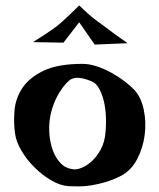

<svg xmlns="http://www.w3.org/2000/svg" viewBox="-20 -667 572 690"><path d="M276.4 -437.5Q301.8 -437.5 329.1 -428.2Q356.4 -418.9 381.8 -404.8Q407.2 -390.6 428.2 -374.5Q449.2 -358.4 462.9 -343.8Q487.3 -317.4 496.6 -272.9Q505.9 -228.5 500 -182.1Q494.1 -135.7 472.7 -94.7Q451.2 -53.7 413.1 -34.2Q385.7 -20.5 359.4 -12.7Q333 -4.9 308.6 -1Q284.2 2.9 262.7 2.9Q241.2 2.9 225.6 2Q196.3 0 164.6 -18.6Q132.8 -37.1 105 -64.5Q77.1 -91.8 57.6 -124.5Q38.1 -157.2 34.2 -186.5Q28.3 -226.6 32.2 -270.5Q36.1 -314.5 61 -351.6Q85.9 -388.7 137.2 -413.1Q188.5 -437.5 276.4 -437.5ZM244.1 -58.6Q254.9 -56.6 273.4 -64Q292 -71.3 310.1 -87.9Q328.1 -104.5 342.3 -130.4Q356.4 -156.2 359.4 -193.4Q362.3 -229.5 359.9 -259.8Q357.4 -290 350.6 -313Q343.8 -335.9 335 -350.6Q326.2 -365.2 316.4 -371.1Q299.8 -379.9 276.4 -385.3Q252.9 -390.6 236.3 -382.8Q228.5 -378.9 216.8 -366.2Q205.1 -353.5 193.4 -334.5Q181.6 -315.4 172.4 -291Q163.1 -266.6 159.2 -240.2Q155.3 -213.9 157.7 -183.6Q160.2 -153.3 169.9 -126.5Q179.7 -99.6 197.8 -80.6Q215.8 -61.5 244.1 -58.6ZM98.6 -515.6Q125 -532.2 142.1 -543.5Q159.2 -554.7 169.9 -562.5Q181.6 -571.3 188.5 -576.2Q194.3 -581.1 205.1 -590.8Q213.9 -598.6 228.5 -612.3Q243.2 -626 264.6 -647.5Q298.8 -614.3 318.4 -599.6Q329.1 -590.8 337.9 -585Q346.7 -579.1 360.4 -568.4Q372.1 -559.6 391.1 -545.4Q410.2 -531.2 438.5 -511.7L320.3 -506.8L264.6 -586.9L208 -513.7Z"/></svg>

Font: Lakki Reddy
Style: Regular
Weight: 400
Designer: Appaji Ambarisha Darbha
Version: Version 1.0.4; ttfautohint (v1.2.42-39fb)